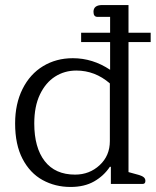

<svg xmlns="http://www.w3.org/2000/svg" viewBox="-20 -730 618 762"><path d="M40 -240Q40 -318 69.5 -377Q99 -436 151 -467.5Q203 -499 269 -499Q348 -499 417 -453V-563H302V-600H417V-663H367Q351 -663 351 -683Q351 -710 386 -710H490V-600H578V-563H490V-47L530 -36Q544 -32 550.5 -26.5Q557 -21 557 -12Q557 0 546 0H420V-68H416Q392 -32 353.5 -10Q315 12 260 12Q199 12 149 -15.5Q99 -43 69.5 -99.5Q40 -156 40 -240ZM416 -170V-399Q357 -450 283 -450Q236 -450 198.5 -426Q161 -402 138.5 -355Q116 -308 116 -240Q116 -144 157.5 -90.5Q199 -37 278 -37Q335 -37 375.5 -74.5Q416 -112 416 -170Z"/></svg>

Font: Maitree
Style: Regular
Weight: 400
Designer: CadsonDemak Team
Foundry: CadsonDemak
Version: Version 1.000